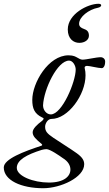

<svg xmlns="http://www.w3.org/2000/svg" viewBox="-116 -707 577 1017"><path d="M406 -687C349 -687 243 -633 243 -551C243 -502 273 -480 304 -480C332 -480 355 -495 355 -518C355 -542 342 -549 328 -554C314 -559 303 -566 303 -581C303 -618 355 -657 403 -666C414 -668 420 -674 420 -679C420 -683 416 -687 406 -687ZM113 290C205 290 330 233 330 163C330 143 320 126 291 105C262 84 201 46 167 23C133 0 123 -12 123 -36C123 -53 137 -77 156 -77C245 -77 337 -205 337 -308C337 -321 336 -333 333 -344C330 -355 338 -358 345 -358C360 -358 404 -346 423 -346C431 -346 441 -356 441 -381C441 -397 427 -404 419 -404C392 -404 343 -391 321 -391C311 -391 302 -397 293 -402C285 -406 275 -414 247 -414C140 -414 55 -268 55 -178C55 -133 66 -105 107 -85C112 -83 115 -81 115 -79C115 -77 114 -73 107 -67C79 -46 57 -25 57 -6C57 15 75 31 105 56C109 60 108 63 103 65C12 95 -96 135 -96 180C-96 248 -4 290 113 290ZM153 -101C131 -101 112 -123 112 -149C116 -235 188 -386 250 -386C270 -386 285 -359 285 -339C285 -274 213 -101 153 -101ZM143 260C61 260 -27 226 -27 182C-27 141 25 112 105 87C113 85 122 83 130 83C149 83 201 119 216 130C246 148 257 171 257 191C257 227 223 260 143 260Z"/></svg>

Font: EB Garamond
Style: Italic
Weight: 400
Italic angle: -17.2°
Designer: Georg Duffner and Octavio Pardo
Foundry: Georg Duffner
Version: Version 1.000;PS 001.000;hotconv 1.0.88;makeotf.lib2.5.64775